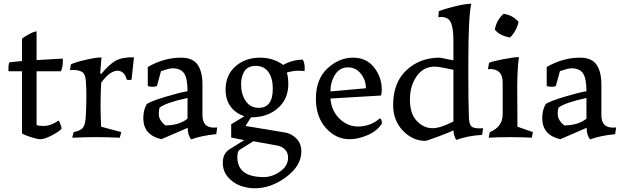

<svg xmlns="http://www.w3.org/2000/svg" viewBox="-20 -735 3327 1029"><path d="M176 -567V-413L316 -421Q317 -418 317 -411Q317 -373 306 -353H176V-64Q192 -60 214 -60Q253 -60 294 -89Q299 -83 305 -66.5Q311 -50 310 -45Q296 -29 257 -9Q218 11 196 11Q179 11 144 -0.5Q109 -12 98 -20V-353H26Q25 -356 25 -370Q25 -388 30 -401L98 -408V-527Q108 -537 135 -551.5Q162 -566 176 -567Z M522 -56 630 -27 622 3Q554 0 496 0Q438 0 367 3L375 -27Q415 -35 426.5 -53.5Q438 -72 440 -115Q443 -176 443 -226Q443 -267 440 -303Q437 -339 420 -349.5Q403 -360 368 -360H355L360 -390Q381 -401 439.5 -414.5Q498 -428 524 -427L517 -343Q519 -338 524 -340Q564 -389 599 -409Q634 -429 698 -428L685 -308Q677 -306 672 -306Q667 -306 659 -308Q648 -356 608 -356Q566 -353 522 -291Q519 -231 519 -167Q519 -116 522 -56Z M985 -99V-210Q870 -185 835 -158Q831 -145 831 -124Q831 -91 866 -63Q940 -63 985 -99ZM904 -369Q888 -369 843 -354L821 -274Q813 -270 797 -270Q781 -270 772 -274V-376Q859 -426 950 -426Q1013 -426 1039 -388.5Q1065 -351 1065 -282V-118Q1065 -51 1127 -51Q1136 -51 1144 -52L1139 -16Q1058 -8 1005 12Q986 -10 986 -50L845 11Q748 -11 748 -102Q748 -146 767 -178Q795 -195 871 -217.5Q947 -240 985 -246Q985 -315 966.5 -342Q948 -369 904 -369Z M1374 -426Q1444 -426 1498 -387Q1542 -413 1602 -416Q1613 -401 1613 -369Q1613 -358 1612 -354Q1599 -356 1579 -356Q1550 -356 1517 -346Q1525 -324 1525 -283Q1525 -204 1469 -155Q1413 -106 1325 -106L1296 -60L1507 -25Q1541 -20 1568 7Q1595 34 1595 77Q1595 153 1514 213.5Q1433 274 1346 274Q1306 274 1268.5 260.5Q1231 247 1202.5 215Q1174 183 1174 137Q1174 88 1210 65L1289 16L1219 2V-69L1290 -112Q1242 -128 1215.5 -164.5Q1189 -201 1189 -254Q1189 -333 1242 -379.5Q1295 -426 1374 -426ZM1351 -382Q1309 -382 1290.5 -354Q1272 -326 1272 -283Q1272 -230 1297 -193.5Q1322 -157 1367 -157Q1442 -157 1442 -260Q1442 -316 1418.5 -349Q1395 -382 1351 -382ZM1394 214Q1439 214 1481.5 184Q1524 154 1524 110Q1524 84 1508 67Q1492 50 1466 45L1338 22L1264 68Q1252 76 1252 107Q1252 214 1394 214Z M2027 -73Q2000 -32 1949.5 -10.5Q1899 11 1854 11Q1780 11 1726.5 -49Q1673 -109 1673 -206Q1673 -311 1735 -368.5Q1797 -426 1872 -426Q1944 -426 1985 -373.5Q2026 -321 2026 -255Q2026 -235 2022 -223L1751 -207Q1756 -142 1799 -99.5Q1842 -57 1899 -57Q1966 -57 2016 -101Q2027 -95 2027 -73ZM1751 -245 1941 -262Q1941 -307 1913.5 -340.5Q1886 -374 1845 -374Q1800 -374 1775.5 -334.5Q1751 -295 1751 -245Z M2410 -412V-516Q2410 -584 2396.5 -614Q2383 -644 2343 -644Q2335 -644 2329 -643L2332 -675Q2364 -688 2420 -701.5Q2476 -715 2506 -715Q2490 -650 2490 -401V-323Q2490 -197 2493 -104Q2495 -70 2505.5 -58.5Q2516 -47 2552 -47Q2561 -47 2569 -48L2564 -12Q2488 -8 2425 15Q2412 -7 2410 -36Q2393 -27 2329.5 -3.5Q2266 20 2260 20Q2192 20 2139.5 -34.5Q2087 -89 2087 -172Q2087 -293 2159 -359.5Q2231 -426 2337 -426Q2339 -426 2353 -423Q2367 -420 2384 -416.5Q2401 -413 2410 -412ZM2298 -48Q2341 -48 2410 -84V-361Q2332 -378 2310 -378Q2249 -378 2213 -326.5Q2177 -275 2177 -201Q2177 -125 2214 -86.5Q2251 -48 2298 -48Z M2759 -618Q2755 -595 2741.5 -571Q2728 -547 2713 -534Q2658 -544 2632 -576Q2641 -628 2679 -661Q2728 -654 2759 -618ZM2753 -56 2836 -27 2830 3Q2780 0 2714 0Q2645 0 2599 3L2605 -27Q2674 -55 2674 -123V-293Q2674 -365 2606 -365Q2600 -365 2595 -364L2601 -398Q2617 -406 2676 -417.5Q2735 -429 2761 -429Q2756 -394 2754 -347Q2752 -300 2752 -267.5Q2752 -235 2752.5 -177.5Q2753 -120 2753 -100Z M3123 -99V-210Q3008 -185 2973 -158Q2969 -145 2969 -124Q2969 -91 3004 -63Q3078 -63 3123 -99ZM3042 -369Q3026 -369 2981 -354L2959 -274Q2951 -270 2935 -270Q2919 -270 2910 -274V-376Q2997 -426 3088 -426Q3151 -426 3177 -388.5Q3203 -351 3203 -282V-118Q3203 -51 3265 -51Q3274 -51 3282 -52L3277 -16Q3196 -8 3143 12Q3124 -10 3124 -50L2983 11Q2886 -11 2886 -102Q2886 -146 2905 -178Q2933 -195 3009 -217.5Q3085 -240 3123 -246Q3123 -315 3104.5 -342Q3086 -369 3042 -369Z"/></svg>

Font: Darwin Serif Regular ALPHA
Style: Regular
Weight: 400
Designer: Emily de Oliveira Santos
Version: Version 0.1